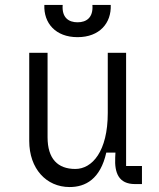

<svg xmlns="http://www.w3.org/2000/svg" viewBox="-20 -743 640 775"><path d="M261 12C325 12 385 -20 409 -127H446L445 -107C442 -45 459 0 525 0H553V-73H489V-530H415V-287C415 -132 352 -61 284 -61C213 -61 172 -102 172 -189V-530H98V-174C98 -62 167 12 261 12ZM233 -723H159C156 -650 204 -593 293 -593C382 -593 430 -650 427 -723H353C357 -672 329 -653 293 -653C257 -653 229 -672 233 -723Z"/></svg>

Font: Fliege Mono Light
Style: Regular
Weight: 300
Version: Version 0.020;Glyphs 3.3 (3306)